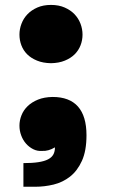

<svg xmlns="http://www.w3.org/2000/svg" viewBox="-20 -584 464 761"><path d="M182.1 -333.5Q150.4 -334 126.7 -343.8Q103 -353.5 87.6 -368.9Q72.3 -384.3 64.7 -404.5Q57.1 -424.8 57.1 -446.8Q57.1 -468.8 65.2 -490Q73.2 -511.2 88.9 -527.6Q104.5 -543.9 127.9 -554.2Q151.4 -564.5 182.1 -564.5Q212.9 -564.5 236.3 -554.2Q259.8 -543.9 275.4 -527.6Q291 -511.2 299.1 -490Q307.1 -468.8 307.1 -446.8Q307.1 -424.8 299.3 -404.5Q291.5 -384.3 276.1 -368.9Q260.7 -353.5 237.1 -343.8Q213.4 -334 182.1 -333.5ZM197.8 0Q171.9 15.6 147 14.2Q127.9 15.6 111.6 7.3Q95.2 -1 83 -14.9Q70.8 -28.8 64 -47.4Q57.1 -65.9 57.1 -85.9Q57.1 -106.9 65.2 -127.2Q73.2 -147.5 89.6 -163.3Q106 -179.2 130.6 -189.2Q155.3 -199.2 188.5 -199.7Q255.4 -199.7 289.1 -161.6Q322.8 -123.5 322.8 -47.9Q322.8 13.7 304.7 53.5Q286.6 93.3 257.6 116Q228.5 138.7 192.4 147.5Q156.2 156.2 119.6 156.2H72.8V62.5Q107.9 62.5 131.8 58.8Q155.8 55.2 170.4 47.6Q185.1 40 191.4 28.3Q197.8 16.6 197.8 0Z"/></svg>

Font: Candal
Style: Regular
Weight: 400
Designer: vernon adams
Foundry: vernon adams
Version: Version 1.000